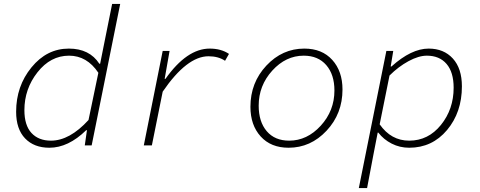

<svg xmlns="http://www.w3.org/2000/svg" viewBox="-20 -739 2440 976"><path d="M231 12Q153 12 107.5 -35.5Q62 -83 62 -171Q62 -301 140 -396.5Q218 -492 330 -492Q435 -492 485 -415H489L508 -510L550 -719H591L446 0H411L422 -77H418Q327 12 231 12ZM239 -24Q334 -24 430 -129L480 -369Q422 -456 331 -456Q237 -456 170.5 -371.5Q104 -287 104 -179Q104 -102 140 -63Q176 -24 239 -24Z M711 0 807 -480H842L817 -338H821Q930 -492 1046 -492Q1104 -492 1144 -465L1124 -430Q1090 -453 1040 -453Q930 -453 807 -273L752 0Z M1447 12Q1357 12 1305 -45.5Q1253 -103 1253 -196Q1253 -319 1334 -405.5Q1415 -492 1527 -492Q1617 -492 1669 -434.5Q1721 -377 1721 -284Q1721 -161 1640 -74.5Q1559 12 1447 12ZM1450 -24Q1541 -24 1610.5 -100Q1680 -176 1680 -279Q1680 -360 1638.5 -408Q1597 -456 1524 -456Q1433 -456 1364 -380Q1295 -304 1295 -202Q1295 -120 1336 -72Q1377 -24 1450 -24Z M1804 217 1944 -480H1979L1966 -401H1970Q2071 -492 2159 -492Q2236 -492 2282 -441.5Q2328 -391 2328 -300Q2328 -168 2252.5 -78Q2177 12 2060 12Q2012 12 1971 -9Q1930 -30 1903 -65H1900L1879 43L1846 217ZM2060 -24Q2157 -24 2221.5 -104Q2286 -184 2286 -293Q2286 -372 2250 -414Q2214 -456 2150 -456Q2108 -456 2056.5 -428Q2005 -400 1960 -355L1910 -107Q1968 -24 2060 -24Z"/></svg>

Font: TypoPRO Source Code Pro
Style: Italic
Weight: 300
Italic angle: -11°
Monospace: yes
Designer: Paul D. Hunt, Teo Tuominen
Foundry: Adobe Systems Incorporated
Version: Version 1.030;PS 1.0;hotconv 1.0.84;makeotf.lib2.5.63406